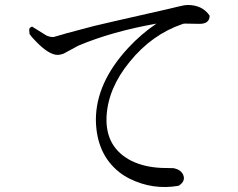

<svg xmlns="http://www.w3.org/2000/svg" viewBox="-20 -740 960 773"><path d="M824 -677Q824 -643 781 -644L725 -645Q719 -645 714 -643Q591 -601 502 -491Q415 -385 409 -271Q403 -146 510 -92Q562 -67 630 -64L677 -63H678Q711 -57 719 -32Q726 -9 699 8Q595 26 501 -21Q479 -32 460 -47Q368 -120 366 -257Q366 -407 497 -548Q548 -603 610 -645Q430 -613 295 -556L236 -524Q223 -519 212 -519Q176 -519 122 -576Q107 -591 99 -603Q97 -622 98 -623Q99 -625 100 -628L109 -633L167 -597Q183 -590 196 -591Q198 -591 238 -603L244 -605Q252 -607 357 -635Q367 -638 658 -704Q681 -709 700 -714Q724 -720 735 -720Q795 -720 824 -677Z"/></svg>

Font: cwTeXKai
Style: Medium
Weight: 500
Version: Version 1.17